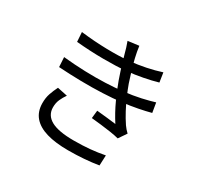

<svg xmlns="http://www.w3.org/2000/svg" viewBox="-172 -1019 1344 1288"><g transform="rotate(30 500.0 -374.5)"><path d="M179.2 -685.4Q283.6 -673 379.3 -671.1Q475 -669.2 551.7 -676Q613.4 -682.3 673.6 -694.6Q733.8 -706.9 787.6 -724.4L798.7 -651.7Q749.6 -637.5 689.2 -625.9Q628.8 -614.3 568.7 -608.1Q492.5 -601.2 392.1 -601.7Q291.8 -602.2 184.1 -612ZM159.7 -480.1Q245.4 -471.5 328.1 -468.8Q410.8 -466.1 485.1 -469.2Q559.5 -472.3 617.4 -479.1Q688.8 -486.7 747.8 -500Q806.8 -513.4 846.7 -525.7L859.1 -451.1Q818.2 -440.1 763 -429.3Q707.8 -418.6 644.8 -411Q583.2 -403.8 503.9 -400.2Q424.6 -396.6 337.5 -398.1Q250.4 -399.6 164.1 -405.2ZM501.5 -698.4Q496 -720.9 488.7 -743.5Q481.5 -766 473.7 -787.2L558.9 -798.1Q564.1 -756.3 574.9 -710.7Q585.7 -665 599.1 -621.6Q612.4 -578.2 624.2 -542.7Q638.2 -503.9 657.1 -460.1Q676 -416.3 699 -373Q722 -329.7 747.9 -291.2Q755.8 -279.5 765.2 -269.1Q774.6 -258.6 785.3 -248.3L743.6 -187.4Q715.6 -194.9 677.7 -200.6Q639.8 -206.3 600.1 -210.9Q560.4 -215.4 525.4 -218.8L532 -279.6Q572 -275.7 615.2 -271.1Q658.3 -266.5 681.8 -263.2Q640.3 -327.6 608.7 -396.8Q577 -466 555.1 -526.8Q543.1 -561 533.5 -590.6Q523.8 -620.2 516.2 -647Q508.5 -673.8 501.5 -698.4ZM305.2 -264.9Q287.2 -239.1 275.3 -212.3Q263.4 -185.5 263.4 -151.7Q263.4 -89.9 319.7 -58.7Q376.1 -27.5 493.7 -27.5Q563.5 -27.5 620.8 -32.9Q678 -38.3 732.2 -48.9L728.7 30.7Q676.7 39.3 618 43.8Q559.2 48.4 495 48.4Q397 48.4 328.7 28.5Q260.4 8.5 224.5 -32.9Q188.6 -74.4 187.8 -138.4Q187.4 -181.2 198.9 -214.6Q210.3 -248 227.1 -281.3Z"/></g></svg>

Font: Noto Sans SC Thin
Style: Regular
Weight: 100
Designer: Ryoko NISHIZUKA 西塚涼子 (kana, bopomofo & ideographs); Paul D. Hunt (Latin, Greek & Cyrillic); Sandoll Communications 산돌커뮤니
Foundry: Adobe
Version: Version 2.004-H2;hotconv 1.0.118;makeotfexe 2.5.65603